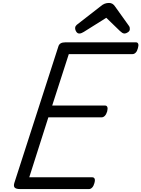

<svg xmlns="http://www.w3.org/2000/svg" viewBox="-20 -1286 962 1306"><path d="M116 0Q91 0 81 -9Q71 -18 77 -40L377 -970Q381 -984 392.5 -991Q404 -998 424 -998H905Q916 -998 920 -988Q924 -978 918 -958Q913 -938 903 -928Q893 -918 882 -918H448L335 -568H695Q706 -568 710 -558Q714 -548 709 -528Q703 -508 693 -498Q683 -488 672 -488H309L179 -80H608Q619 -80 623.5 -70.5Q628 -61 622 -40Q617 -21 607 -10.5Q597 0 586 0ZM519 -1058Q507 -1058 499 -1070Q491 -1082 491 -1093Q491 -1103 494.5 -1108Q498 -1113 502 -1117L664 -1243Q679 -1256 692.5 -1261Q706 -1266 722 -1266Q735 -1266 745.5 -1259.5Q756 -1253 764 -1240L857 -1110Q862 -1103 862.5 -1097.5Q863 -1092 863 -1087Q863 -1075 850 -1066.5Q837 -1058 828 -1058Q818 -1058 811 -1063Q804 -1068 796 -1075L703 -1165L550 -1069Q543 -1065 535.5 -1061.5Q528 -1058 519 -1058Z"/></svg>

Font: Playwrite MX
Style: Regular
Weight: 400
Designer: Veronika Burian, José Scaglione
Foundry: TypeTogether
Version: Version 1.002